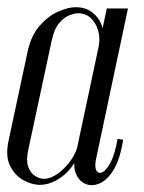

<svg xmlns="http://www.w3.org/2000/svg" viewBox="-35 -519 409 544"><path d="M236.9 -67.2Q232.6 -46.2 238.1 -36.1Q243.6 -26 254.9 -30.9Q266.1 -35.9 278.2 -58.5Q290.2 -81.1 298.2 -125.6L313.9 -123.2Q305.5 -69.2 287.8 -39.4Q270 -9.6 248.4 0.1Q226.9 9.8 208.7 2.7Q190.5 -4.4 181 -24.8Q171.5 -45.1 178 -74.6L267.6 -495H327.6ZM244.8 -388.6Q249.1 -409.6 243.4 -431.1Q237.6 -452.5 223 -467Q208.4 -481.5 185.2 -481.5Q178.2 -481.5 163.4 -476.5Q148.5 -471.5 133.6 -454.8Q118.6 -438 111.2 -403L44.8 -92.9Q38.6 -64.1 45 -46.4Q51.4 -28.8 64.2 -20.6Q77.1 -12.4 89.5 -12.4Q108.5 -12.4 129 -27.2Q149.5 -42.1 165.1 -63.9Q180.8 -85.8 184.9 -106.5ZM189.5 -92Q183.6 -65.5 166 -43.4Q148.4 -21.2 124.8 -8.2Q101.2 4.8 78 4.8Q56.4 4.8 32.2 -8Q8.1 -20.8 -6 -48.2Q-20.1 -75.6 -11 -119.2L43 -371.8Q52.6 -417.5 76.7 -445.3Q100.8 -473.1 129.2 -485.9Q157.6 -498.6 179.6 -498.6Q207 -498.6 225.9 -484.4Q244.8 -470.1 252.9 -448.5Q261 -426.9 256.2 -402.6Z"/></svg>

Font: Emberly Black
Style: Italic
Weight: 900
Italic angle: -12°
Designer: Rajesh Rajput
Foundry: Rajesh Rajput
Version: Version 1.000